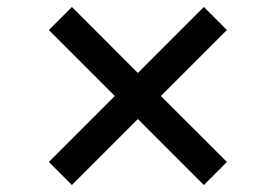

<svg xmlns="http://www.w3.org/2000/svg" viewBox="-20 -625 790 550"><path d="M120 -161 309 -350 120 -539 186 -605 375 -416 564 -605 630 -539 441 -350 630 -161 564 -95 375 -284 186 -95Z"/></svg>

Font: Martian Mono VF sWd Rg
Style: Regular
Weight: 400
Width: 6
Monospace: yes
Designer: Roman Shamin
Foundry: Evil Martians
Version: Version 1.100